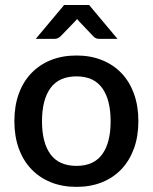

<svg xmlns="http://www.w3.org/2000/svg" viewBox="-20 -740 611 768"><path d="M286 -518Q342.5 -518 388.2 -499.5Q434 -481 466.2 -447Q498.5 -413 516 -364.5Q533.5 -316 533.5 -255.5Q533.5 -195 516 -146.5Q498.5 -98 466.2 -63.8Q434 -29.5 388.2 -11Q342.5 7.5 286 7.5Q229 7.5 183.2 -11Q137.5 -29.5 105 -63.8Q72.5 -98 55 -146.5Q37.5 -195 37.5 -255.5Q37.5 -316 55 -364.5Q72.5 -413 105 -447Q137.5 -481 183.2 -499.5Q229 -518 286 -518ZM286 -76.5Q355 -76.5 388.8 -122.8Q422.5 -169 422.5 -255Q422.5 -341 388.8 -387.8Q355 -434.5 286 -434.5Q216 -434.5 182 -387.8Q148 -341 148 -255Q148 -169 182 -122.8Q216 -76.5 286 -76.5ZM450 -584.5H378Q371.5 -584.5 365.2 -586.5Q359 -588.5 352.5 -595.5L297.5 -653.5Q293 -658 288.5 -664Q286 -661 283.8 -658.5Q281.5 -656 279 -653.5L223 -595.5Q217.5 -590 211 -587.2Q204.5 -584.5 197.5 -584.5H123L236.5 -720H336.5Z"/></svg>

Font: Lato 2
Style: Regular
Weight: 600
Designer: Lukasz Dziedzic with Adam Twardoch and Botio Nikoltchev
Foundry: tyPoland Lukasz Dziedzic
Version: Version 2.015; 2015-08-06; http://www.latofonts.com/